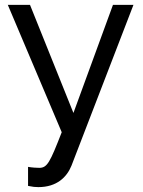

<svg xmlns="http://www.w3.org/2000/svg" viewBox="-20 -542 585 787"><path d="M95 220C114 224 125 225 137 225C213 225 254 184 273 137L527 -522H443L281 -79L103 -522H12L233 0C185 123 174 146 141 146C132 146 112 145 95 142Z"/></svg>

Font: Raleway Med
Style: Regular
Weight: 500
Designer: Matt McInerney, Pablo Impallari, Rodrigo Fuenzalida
Foundry: Matt McInerney, Pablo Impallari, Rodrigo Fuenzalida
Version: Version 3.00 July 28, 2015